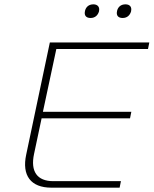

<svg xmlns="http://www.w3.org/2000/svg" viewBox="-20 -866 709 886"><path d="M210 -670 101 -153C80 -56 122 0 217 0H532L538 -30H226C151 -30 120 -75 137 -155L172 -320H580L586 -350H178L240 -640H663L669 -670ZM372 -814C368 -796 376 -783 398 -783C419 -783 432 -796 437 -814V-815C441 -834 430 -846 411 -846C389 -846 376 -833 372 -815ZM520 -814C516 -796 524 -783 546 -783C567 -783 580 -796 585 -814V-815C589 -834 579 -846 559 -846C537 -846 524 -833 520 -815Z"/></svg>

Font: LT Wave Text Thin Italic
Style: Regular
Weight: 100
Designer: Daniel Lyons
Version: Version 2.5 (Glyphs App)